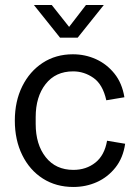

<svg xmlns="http://www.w3.org/2000/svg" viewBox="-20 -732 552 764"><path d="M272 12Q203 12 150.5 -21.5Q98 -55 68.5 -115Q39 -175 39 -252Q39 -329 68.5 -388.5Q98 -448 150 -482Q202 -516 270 -516Q319 -516 362 -496.5Q405 -477 435.5 -439Q466 -401 475 -345L403 -333Q389 -396 352 -422Q315 -448 271 -448Q201 -448 161.5 -397.5Q122 -347 122 -266V-239Q122 -157 162 -106.5Q202 -56 272 -56Q323 -56 359.5 -85Q396 -114 406 -172L478 -160Q470 -104 439.5 -65.5Q409 -27 365.5 -7.5Q322 12 272 12ZM219 -582 115 -712H186L255 -625L322 -712H393L289 -582Z"/></svg>

Font: Special Gothic
Style: Regular
Weight: 400
Designer: Alistair McCready
Foundry: Monolith
Version: Version 1.010; ttfautohint (v1.8.4.7-5d5b)